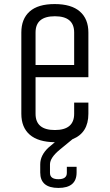

<svg xmlns="http://www.w3.org/2000/svg" viewBox="-20 -685 540 945"><path d="M345 -125V-180H415V-125Q415 -31 337 0L275 51Q226 91 226 124V166Q226 197 267.5 197Q309 197 309 166V136H357V164Q357 240 267.5 240Q178 240 178 164V124Q178 79 219 41L250 15Q168 14 126.5 -22Q85 -58 85 -125V-525Q85 -592 126 -628.5Q167 -665 249 -665Q331 -665 373 -628.5Q415 -592 415 -525V-305H155V-125Q155 -45 250 -45Q345 -45 345 -125ZM155 -525V-365H345V-525Q345 -605 250 -605Q155 -605 155 -525Z"/></svg>

Font: Unica One
Style: Regular
Weight: 400
Designer: Eduardo Rodriguez Tunni
Foundry: Eduardo Rodriguez Tunni
Version: Version 1.001